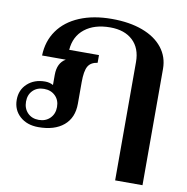

<svg xmlns="http://www.w3.org/2000/svg" viewBox="-84 -652 909 933"><g transform="rotate(10 370.0 -185.0)"><path d="M545 -384Q545 -452 504.5 -490Q464 -528 393 -528Q315 -528 267.5 -490.5Q220 -453 215 -386H362V-348Q328 -343 315 -319.5Q302 -296 302 -242V-135Q302 -66 257 -28Q212 10 132 10Q76 10 41 -21.5Q6 -53 6 -103Q6 -152 40 -183Q74 -214 127 -214Q149 -214 167 -204V-254Q167 -313 207 -336H90Q92 -407 129.5 -460Q167 -513 235 -541.5Q303 -570 394 -570Q481 -570 545.5 -546Q610 -522 645 -477.5Q680 -433 680 -374V200H545ZM205 -102Q205 -136 183.5 -157Q162 -178 128 -178Q94 -178 73 -157Q52 -136 52 -102Q52 -68 73 -46.5Q94 -25 128 -25Q162 -25 183.5 -46.5Q205 -68 205 -102Z"/></g></svg>

Font: Fahkwang SemiBold
Style: Regular
Weight: 600
Designer: Suppakit Chalermlarp | Katatrad Co.,Ltd.
Foundry: Cadson Demak Co.,Ltd.
Version: Version 1.000; ttfautohint (v1.6)